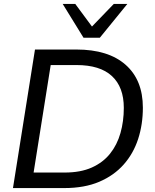

<svg xmlns="http://www.w3.org/2000/svg" viewBox="-20 -957 787 977"><path d="M46 0 158 -705H369Q531 -705 619 -627.5Q707 -550 707 -409Q707 -324 683 -250Q659 -176 609.5 -120Q560 -64 485 -32Q410 0 307 0ZM151 -79H309Q390 -79 447 -104.5Q504 -130 540 -175Q576 -220 593 -280Q610 -340 610 -408Q610 -514 549.5 -570Q489 -626 369 -626H238ZM405 -765 299 -937H363L448 -822L559 -937H628L488 -765Z"/></svg>

Font: Nunito Sans 12pt Medium
Style: Italic
Weight: 500
Italic angle: -9°
Designer: Vernon Adams
Foundry: Vernon Adams
Version: Version 3.101;gftools[0.9.27]